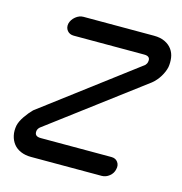

<svg xmlns="http://www.w3.org/2000/svg" viewBox="-88 -633 677 713"><g transform="rotate(15 251.0 -276.5)"><path d="M130 -476Q114 -476 105 -487Q96 -498 99 -514Q103 -530 117 -541.5Q131 -553 147 -553H418Q443 -553 460.5 -544.5Q478 -536 488 -522Q498 -508 500.5 -490Q503 -472 500 -454Q496 -436 484.5 -417Q473 -398 456 -384L97 -114Q90 -108 88 -100Q84 -77 110 -77H382Q398 -77 406.5 -65.5Q415 -54 411 -38Q408 -22 394.5 -11Q381 0 365 0H93Q71 0 53.5 -7.5Q36 -15 25.5 -28.5Q15 -42 11 -60Q7 -78 11 -99Q15 -116 28.5 -135.5Q42 -155 56 -169L415 -440Q417 -443 419 -445.5Q421 -448 422 -453Q427 -476 401 -476Z"/></g></svg>

Font: VDS Compensated
Style: Light Italic
Weight: 300
Italic angle: -12°
Designer: artmaker
Foundry: artmaker
Version: Version 1.000 2012 initial release